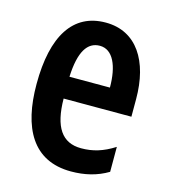

<svg xmlns="http://www.w3.org/2000/svg" viewBox="-90 -624 621 706"><g transform="rotate(15 221.0 -271.0)"><path d="M227 -552C103 -552 39 -452 39 -268C39 -102 98 10 244 10C296 10 342 -1 384 -26V-121C340 -93 302 -82 258 -82C185 -82 150 -134 149 -242H407V-309C407 -453 345 -552 227 -552ZM228 -464C278 -464 303 -407 303 -325H149C153 -422 181 -464 228 -464Z"/></g></svg>

Font: Noto Sans Lao Looped ExtraCondensed SemiBold
Style: Regular
Weight: 600
Width: 2
Designer: Mark Frömberg, Ben Mitchell
Foundry: The Fontpad Ltd
Version: Version 1.002